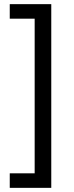

<svg xmlns="http://www.w3.org/2000/svg" viewBox="-20 -765 355 925"><path d="M27 140H227V-745H27V-675H147V70H27Z"/></svg>

Font: Mluvka
Style: Regular
Weight: 400
Designer: Modified by Jiří Krblich, Original typeface by Gumpita Rahayu
Foundry: Gumpita Rahayu & Jiří Krblich
Version: Version 2.000;Glyphs 3.1.1 (3134)